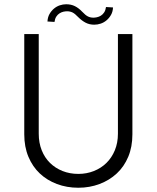

<svg xmlns="http://www.w3.org/2000/svg" viewBox="-20 -874 736 902"><path d="M348 8Q294 8 247.5 -9.5Q201 -27 167 -59Q133 -91 113.5 -137.5Q94 -184 94 -243V-714H162V-246Q162 -203 176 -168Q190 -133 215 -108.5Q240 -84 274 -70.5Q308 -57 348 -57Q387 -57 421 -70.5Q455 -84 480 -108.5Q505 -133 519.5 -168Q534 -203 534 -246V-714H602V-243Q602 -184 582.5 -137.5Q563 -91 528.5 -59Q494 -27 447.5 -9.5Q401 8 348 8ZM348 -793Q332 -810 320.5 -815.5Q309 -821 295 -821Q287 -821 278 -819Q269 -817 260 -811.5Q251 -806 244.5 -796Q238 -786 236 -771L203 -773Q204 -793 212.5 -808Q221 -823 233.5 -833.5Q246 -844 261 -849Q276 -854 291 -854Q314 -854 332 -845Q350 -836 366 -819Q382 -802 393.5 -796.5Q405 -791 419 -791Q426 -791 435.5 -793Q445 -795 454 -800.5Q463 -806 469.5 -816Q476 -826 478 -841L511 -839Q510 -819 501.5 -804Q493 -789 480.5 -778.5Q468 -768 453 -763Q438 -758 423 -758Q400 -758 382 -767.5Q364 -777 348 -793Z"/></svg>

Font: Josefin Sans
Style: Regular
Weight: 400
Designer: Santiago Orozco
Foundry: Typemade
Version: Version 1.0